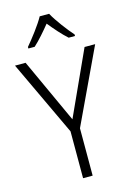

<svg xmlns="http://www.w3.org/2000/svg" viewBox="-139 -1016 747 1085"><g transform="rotate(-15 234.5 -473.5)"><path d="M262 -947H207C183 -903 132 -837 98 -797V-788H135C167 -817 204 -860 234 -897C265 -859 301 -817 334 -788H371V-797C339 -833 286 -902 262 -947ZM235 -337 62 -714H0L207 -274V0H263V-277L469 -714H407Z"/></g></svg>

Font: Noto Sans Armenian SemiCondensed Light
Style: Regular
Weight: 300
Width: 4
Designer: Monotype Design Team
Foundry: Monotype Imaging Inc.
Version: Version 2.008